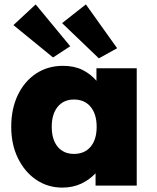

<svg xmlns="http://www.w3.org/2000/svg" viewBox="-20 -843 711 872"><path d="M263 9Q197 9 144.5 -26.5Q92 -62 61.5 -124.5Q31 -187 31 -267Q31 -349 61 -411.5Q91 -474 144 -509Q197 -544 266 -544Q317 -544 354.5 -525.5Q392 -507 418 -476V-533H601V0H414V-56Q387 -27 349 -9Q311 9 263 9ZM316 -144Q364 -144 391.5 -176.5Q419 -209 419 -267Q419 -325 391.5 -358Q364 -391 316 -391Q269 -391 242 -358Q215 -325 215 -267Q215 -209 242 -176.5Q269 -144 316 -144ZM429 -578 262 -738 370 -823 512 -624ZM221 -582 41 -729 142 -823 299 -633Z"/></svg>

Font: Lexend Deca ExtraBold
Style: Regular
Weight: 800
Designer: Bonnie Shaver-Troup, Thomas Jockin
Foundry: Lexend
Version: Version 1.008; ttfautohint (v1.8.4.7-5d5b)